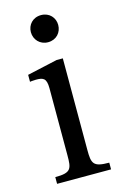

<svg xmlns="http://www.w3.org/2000/svg" viewBox="-107 -723 498 773"><g transform="rotate(-15 142.5 -336.5)"><path d="M257 -28C190 -28 185 -43 185 -101V-482H159L33 -454V-425C33 -425 44 -427 58 -427C87 -427 102 -423 102 -380V-101C102 -44 99 -28 32 -28V0H257ZM145 -673C110 -673 88 -647 88 -617C88 -586 111 -560 145 -560C180 -560 202 -586 202 -617C202 -647 180 -673 145 -673Z"/></g></svg>

Font: mjx-stx-n
Style: Regular
Weight: 500
Version: 1.0.0